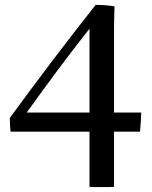

<svg xmlns="http://www.w3.org/2000/svg" viewBox="-20 -646 621 783"><path d="M395 117Q383 117 369.5 117Q356 117 345 116V-109H23Q20 -136 20 -165Q107 -284 193 -397.5Q279 -511 370 -626Q413 -626 447 -620Q446 -582 445.5 -562.5Q445 -543 445 -529V-187H556Q555 -167 554 -147Q553 -127 551 -109H445V116Q433 117 420.5 117Q408 117 395 117ZM345 -187V-529Q277 -443 214.5 -359Q152 -275 89 -187Z"/></svg>

Font: Tiro Devanagari Marathi
Style: Regular
Weight: 400
Designer: Devanagari: John Hudson & Fiona Ross. Latin: John Hudson.
Foundry: Tiro Typeworks Ltd.
Version: Version 1.52